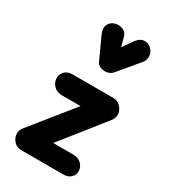

<svg xmlns="http://www.w3.org/2000/svg" viewBox="-223 -1034 1000 1138"><g transform="rotate(30 277.0 -465.5)"><path d="M113 0Q84 0 64.8 -19.8Q45.5 -39.5 42.2 -66.5Q39 -93.5 57 -115.5L287.5 -402H161Q126 -402 105 -422.8Q84 -443.5 82 -471Q80 -499 98.5 -520Q117 -541 152 -541H433Q459 -541 479.2 -522Q499.5 -503 503.8 -475Q508 -447 485 -419L256.5 -131.5H391.5Q426.5 -131.5 447.2 -113Q468 -94.5 471 -66.5Q473 -39 454.5 -19.5Q436 0 400.5 0ZM309.5 -652.5Q292.5 -652.5 276.2 -659Q260 -665.5 250.5 -685.5L184.5 -829.5Q167 -868 179.2 -893.5Q191.5 -919 218.5 -927Q245.5 -935.5 271.8 -924.5Q298 -913.5 304.5 -887L321.5 -824.5L367 -889.5Q391.5 -923.5 419.2 -926Q447 -928.5 468.5 -909.5Q489.5 -890 492 -862.8Q494.5 -835.5 477 -814L362 -676.5Q351 -663.5 337.2 -658Q323.5 -652.5 309.5 -652.5Z"/></g></svg>

Font: Edu NSW ACT Cursive
Style: Regular
Weight: 400
Designer: Tina and Corey Anderson, Eben Sorkin, Mirko Velimirovic
Foundry: Sorkin Type Co.
Version: Version 2.000